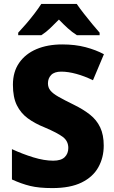

<svg xmlns="http://www.w3.org/2000/svg" viewBox="-20 -951 581 981"><path d="M510 -207Q510 -146 482.5 -96.5Q455 -47 397 -18.5Q339 10 247 10Q179 10 134 -1Q89 -12 41 -34V-189Q95 -164 150.5 -147Q206 -130 252 -130Q292 -130 310.5 -148Q329 -166 329 -195Q329 -230 301.5 -251Q274 -272 208 -300Q158 -320 122 -346.5Q86 -373 66 -413.5Q46 -454 46 -518Q46 -584 78 -630Q110 -676 166.5 -700Q223 -724 298 -724Q364 -724 417 -710Q470 -696 511 -674L455 -541Q412 -562 370 -573.5Q328 -585 293 -585Q258 -585 241.5 -568Q225 -551 225 -525Q225 -504 237.5 -488.5Q250 -473 279 -456.5Q308 -440 357 -416Q406 -392 440 -365Q474 -338 492 -300Q510 -262 510 -207ZM372 -931Q387 -909 408.5 -881.5Q430 -854 451.5 -828Q473 -802 489 -784V-771H373Q348 -787 326.5 -806.5Q305 -826 281 -851Q256 -826 236 -806.5Q216 -787 191 -771H73V-784Q91 -803 113 -828.5Q135 -854 156 -881.5Q177 -909 191 -931Z"/></svg>

Font: Noto Sans Disp ExtBd
Style: Regular
Weight: 800
Designer: Monotype Design Team
Foundry: Monotype Imaging Inc.
Version: Version 2.000;GOOG;noto-source:20170915:90ef993387c0; ttfaut